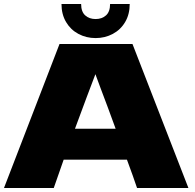

<svg xmlns="http://www.w3.org/2000/svg" viewBox="-20 -948 983 968"><path d="M671 0Q652 -57 620 -143H301L251 0H0L280 -726H648L930 0ZM563 -299Q525 -404 485 -509L461 -574Q426 -483 358 -299ZM290 -928H389Q389 -889 409.5 -870.5Q430 -852 462 -852Q494 -852 514.5 -870.5Q535 -889 535 -928H634Q634 -876 611 -837Q588 -798 548.5 -777Q509 -756 462 -756Q415 -756 375.5 -777Q336 -798 313 -837Q290 -876 290 -928Z"/></svg>

Font: Dela Gothic One
Style: Regular
Weight: 400
Designer: aratakana
Foundry: aratakana
Version: Version 1.004